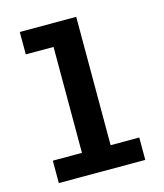

<svg xmlns="http://www.w3.org/2000/svg" viewBox="-103 -751 706 828"><g transform="rotate(-15 250.0 -336.5)"><path d="M57 0V-100H187V-573H63V-673H315V-100H443V0Z"/></g></svg>

Font: Inconsolata ExtraBold
Style: Regular
Weight: 800
Designer: Raph Levien, Cyreal, Brenton Simpson
Foundry: Raph Levien, Cyreal, Google
Version: Version 3.001